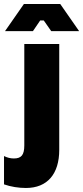

<svg xmlns="http://www.w3.org/2000/svg" viewBox="-71 -739 414 956"><path d="M323 -584 229 -719H48L-46 -584H93L129 -637H147L184 -584ZM58 197C165 197 224 127 224 7V-520H50V-15C50 33 35 50 -2 50C-19 50 -35 46 -51 38V179C-17 191 22 197 58 197Z"/></svg>

Font: Fixel Text ExtraBold
Style: Regular
Weight: 800
Width: 4
Designer: AlfaBravo + MacPaw
Foundry: Kyrylo Tkachov, Marchela Mozhyna, Serhii Makarenko, Maria Weinstein, Zakhar Kryvoshyya
Version: Version 1.211